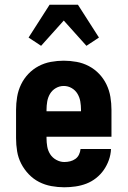

<svg xmlns="http://www.w3.org/2000/svg" viewBox="-20 -785 540 813"><path d="M252 8Q225 8 197.5 3Q170 -2 145.5 -14.5Q121 -27 101.5 -47.5Q82 -68 69.5 -92.5Q57 -117 52.5 -144.5Q48 -172 48 -200V-320Q48 -347 52.5 -374.5Q57 -402 69 -427Q81 -452 100 -472Q119 -492 143.5 -505Q168 -518 195.5 -523Q223 -528 250 -528Q277 -528 304.5 -523Q332 -518 356.5 -505Q381 -492 400 -472Q419 -452 431 -427Q443 -402 447.5 -374.5Q452 -347 452 -320V-206H177V-200Q177 -182 180 -164.5Q183 -147 192.5 -132Q202 -117 218.5 -108Q235 -99 252 -99Q265 -99 277 -102Q289 -105 299 -112Q309 -119 314.5 -130.5Q320 -142 321 -154H450Q449 -130 441 -107.5Q433 -85 419.5 -65.5Q406 -46 387 -31Q368 -16 346 -7.5Q324 1 300 4.5Q276 8 252 8ZM323 -314V-320Q323 -338 320 -355.5Q317 -373 308 -388Q299 -403 283.5 -412Q268 -421 250 -421Q232 -421 216.5 -412Q201 -403 192 -388Q183 -373 180 -355.5Q177 -338 177 -320V-314ZM154 -591 101 -626 190 -765H310L399 -626L346 -591L250 -698Z"/></svg>

Font: Iosevka Curly Heavy
Style: Regular
Weight: 900
Monospace: yes
Designer: Belleve Invis
Foundry: Belleve Invis
Version: Version 22.1.2; ttfautohint (v1.8.4)